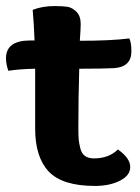

<svg xmlns="http://www.w3.org/2000/svg" viewBox="-20 -610 468 640"><path d="M97.2 -181.2V-380.9Q44.9 -379.9 7.8 -374Q0 -396 0 -416Q0 -475.1 81.1 -475.1H95.2Q92.8 -536.1 88.9 -577.1Q121.1 -589.8 162.1 -589.8Q189 -589.8 204.6 -587.4Q220.2 -585 234.6 -571Q249 -557.1 249 -529.8Q249 -514.2 246.1 -474.1Q350.1 -474.1 411.1 -481.9Q418 -467.8 418 -439Q418 -386.2 358.9 -382.8Q320.8 -380.9 244.1 -380.9Q241.2 -282.2 241.2 -183.1Q241.2 -159.2 242.2 -146.5Q243.2 -133.8 247.6 -116Q252 -98.1 263.4 -90.1Q274.9 -82 293 -82Q342.8 -82 373 -111.8Q414.1 -83 414.1 -53.2Q414.1 -24.9 379.6 -7.6Q345.2 9.8 296.9 9.8Q188 9.8 142.6 -38.1Q97.2 -85.9 97.2 -181.2Z"/></svg>

Font: Sukar
Style: black
Weight: 900
Designer: Dario Muhafara - Ghiath Alsory
Foundry: Dario Muhafara - Ghiath Alsory
Version: Version 1.00 March 27, 2016, initial release